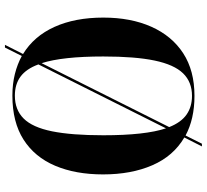

<svg xmlns="http://www.w3.org/2000/svg" viewBox="-50 -745 835 775"><g transform="rotate(-90 367.5 -357.5)"><path d="M200 -31Q125 -75 88 -160Q51 -245 51 -359Q51 -470 86 -552.5Q121 -635 191.5 -680Q262 -725 369 -725Q416 -725 456 -715Q496 -705 529 -687L563 -755H574L537 -682Q609 -638 646.5 -555Q684 -472 684 -358Q684 -247 647 -164Q610 -81 540 -35.5Q470 10 368 10Q275 10 208 -26L175 40H164ZM495 -620Q477 -669 446 -692Q415 -715 369 -715Q312 -715 276.5 -679.5Q241 -644 225 -565Q209 -486 209 -358Q209 -189 237 -105ZM368 0Q424 0 459 -36Q494 -72 510.5 -150.5Q527 -229 527 -358Q527 -523 500 -607L242 -92Q261 -44 292.5 -22Q324 0 368 0Z"/></g></svg>

Font: Noto Serif Display SemiCondensed
Style: Bold
Weight: 700
Width: 4
Designer: Monotype Design Team
Foundry: Monotype Imaging Inc.
Version: Version 2.009